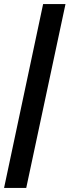

<svg xmlns="http://www.w3.org/2000/svg" viewBox="-68 -763 342 944"><path d="M-48 161 144 -743H254L61 161Z"/></svg>

Font: Saira UltraCondensed ExtraBold
Style: Italic
Weight: 800
Width: 1
Italic angle: -12°
Designer: Hector Gatti with collaboration of the Omnibus-Type team
Foundry: Omnibus-Type
Version: Version 1.101